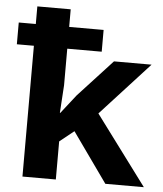

<svg xmlns="http://www.w3.org/2000/svg" viewBox="-54 -807 727 854"><g transform="rotate(5 310.0 -380.0)"><path d="M2 -584H78.1V0H227.1V-169.9L291 -221.2L448.2 0H620.1L390.1 -309.1L606.9 -545.9H439L286.1 -379.9L221.2 -296.9H219.2L227.1 -420.9V-584H380.9V-681.2H227.1V-759.8H78.1V-681.2H2Z"/></g></svg>

Font: Noto Reveo Sans
Style: Bold
Weight: 700
Designer: Monotype Design team
Foundry: Monotype Imaging Inc.
Version: Version 1.04